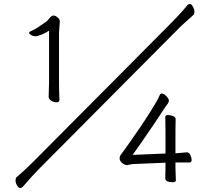

<svg xmlns="http://www.w3.org/2000/svg" viewBox="-20 -857 1040 963"><path d="M177 -11 868 -706Q888 -727 910 -746Q932 -765 950 -782Q955 -786 955 -798Q955 -810 947.5 -823.5Q940 -837 932.5 -837Q925 -837 919 -830Q900 -806 877.5 -782.5Q855 -759 836 -739L145 -44Q102 -1 63 32Q58 36 58 48Q58 60 65.5 73Q73 86 80.5 86Q88 86 94 80Q147 19 177 -11ZM276 -448V-693L280 -750Q280 -761 268.5 -770Q257 -779 248 -779Q239 -779 228.5 -766Q218 -753 213 -749Q161 -712 142 -704Q126 -698 126 -692.5Q126 -687 136.5 -681Q147 -675 155 -675Q163 -675 165 -676Q196 -684 226 -703V-443L224 -373V-372Q224 -360 237 -352Q250 -344 264 -344Q278 -344 278 -356V-358Q276 -402 276 -448ZM645 -34 810 -41V-16L809 37Q809 57 847 57Q862 57 862 47L860 -15V-42H931Q941 -42 941 -54.5Q941 -67 934.5 -80Q928 -93 917 -93L860 -88V-206L861 -259Q861 -269 849 -274.5Q837 -280 823 -280Q809 -280 809 -270L810 -206V-87L645 -80Q688 -139 756 -240Q782 -279 797 -302Q812 -325 822 -338Q827 -345 827 -353.5Q827 -362 814 -375Q801 -388 793 -388Q785 -388 782 -382Q772 -354 708 -256Q682 -216 637 -152Q592 -88 586 -81Q580 -74 580 -62.5Q580 -51 592 -40Q604 -29 617 -29Q642 -34 645 -34Z"/></svg>

Font: LXGW WenKai Mono TC Light
Style: Regular
Weight: 300
Designer: LXGW / Fontworks Inc.
Foundry: LXGW / Fontworks Inc.
Version: Version 1.330